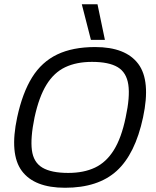

<svg xmlns="http://www.w3.org/2000/svg" viewBox="-20 -876 734 906"><path d="M409 -688 366 -856H440L475 -688ZM287 10Q142 10 83 -69.5Q24 -149 61 -322Q86 -438 131.5 -511Q177 -584 250 -619Q323 -654 429 -654Q573 -654 632.5 -574.5Q692 -495 655 -322Q618 -149 530.5 -69.5Q443 10 287 10ZM302 -60Q375 -60 428 -85Q481 -110 517 -167.5Q553 -225 573 -322Q594 -419 585.5 -476.5Q577 -534 535.5 -559Q494 -584 414 -584Q341 -584 288 -559Q235 -534 199.5 -476.5Q164 -419 143 -322Q123 -225 130.5 -167.5Q138 -110 180 -85Q222 -60 302 -60Z"/></svg>

Font: Kanit Light
Style: Italic
Weight: 300
Italic angle: -12°
Designer: Katatrad Team
Foundry: CadsonDemak
Version: Version 2.000; ttfautohint (v1.8.3)